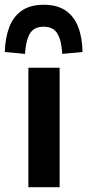

<svg xmlns="http://www.w3.org/2000/svg" viewBox="-43 -785 366 805"><path d="M76 0V-501H207V0ZM62 -559 -23 -567Q-21 -627 -4 -671.5Q13 -716 48.5 -740.5Q84 -765 140 -765Q197 -765 232.5 -740.5Q268 -716 285 -671.5Q302 -627 303 -567L218 -559Q215 -614 198 -643.5Q181 -673 140 -673Q99 -673 82 -643.5Q65 -614 62 -559Z"/></svg>

Font: Nunito Sans 7pt SemiCondensed
Style: Bold
Weight: 700
Width: 4
Designer: Vernon Adams
Foundry: Vernon Adams
Version: Version 3.101;gftools[0.9.27]